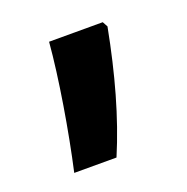

<svg xmlns="http://www.w3.org/2000/svg" viewBox="-63 -185 370 380"><g transform="rotate(-20 122.0 4.5)"><path d="M195 -115 189 -126H76C70 -53 52 55 34 135H123C154 62 177 -21 195 -115Z"/></g></svg>

Font: Noto Sans Myanmar UI ExtraCondensed SemiBold
Style: Regular
Weight: 600
Width: 2
Designer: Monotype Design Team
Foundry: Monotype Imaging Inc.
Version: Version 2.103